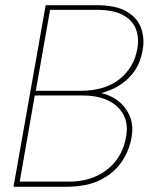

<svg xmlns="http://www.w3.org/2000/svg" viewBox="-20 -720 591 740"><path d="M32 0 156 -700H351Q426 -700 467.5 -676Q509 -652 523.5 -612.5Q538 -573 530 -528Q520 -471 490 -435Q460 -399 420.5 -380Q381 -361 341 -355L342 -364Q385 -363 421.5 -340.5Q458 -318 477 -279.5Q496 -241 487 -191Q479 -142 450.5 -98.5Q422 -55 369 -27.5Q316 0 232 0ZM56 -20H245Q305 -20 351 -41Q397 -62 427 -101Q457 -140 466 -193Q479 -264 433 -308Q387 -352 298 -352H114ZM118 -370H288Q386 -370 441.5 -415.5Q497 -461 509 -531Q517 -575 503.5 -609Q490 -643 453 -662.5Q416 -682 355 -682H173Z"/></svg>

Font: DM Sans 9pt Thin
Style: Italic
Weight: 250
Italic angle: -10°
Version: Version 4.004;gftools[0.9.30]